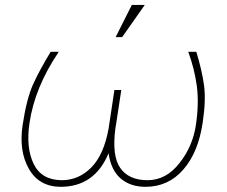

<svg xmlns="http://www.w3.org/2000/svg" viewBox="-20 -735 905 766"><path d="M226.6 -16.1Q293.5 -16.1 343.8 -66.4Q394 -116.7 413.1 -221.2L436.5 -376H463.9L442.9 -237.8Q442.4 -232.9 441.4 -229.5Q440.4 -226.1 440.4 -223.1Q425.8 -112.8 460 -64.5Q494.1 -16.1 568.4 -16.1Q642.6 -16.1 695.3 -83.5Q749 -150.4 761.7 -237.3Q774.4 -324.2 765.1 -392.6Q755.9 -460.9 731 -528.3H763.2Q785.6 -455.1 793.9 -395.5Q802.2 -335.9 788.6 -245.6Q771 -127 711.4 -58.6Q651.9 9.8 562 10.3Q501 10.7 461.9 -22.5Q422.9 -55.7 413.1 -123.5Q357.4 10.3 221.7 10.3Q135.7 9.8 95.2 -61.5Q54.7 -132.8 70.3 -236.3Q85.9 -339.8 111.3 -397Q136.7 -453.6 182.1 -528.3H214.4Q118.2 -385.7 97.7 -244.1Q83 -145.5 114.3 -81.1Q145.5 -16.6 226.6 -16.1ZM505.9 -715.3H557.6L467.3 -586.9H441.4Z"/></svg>

Font: Roboto-ThinItalic
Style: Italic
Weight: 250
Italic angle: -12°
Designer: Google
Version: Version 1.100141; 2013; ttfautohint (v0.94.14-c901) -l 8 -r 